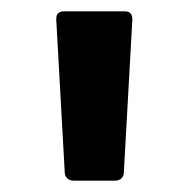

<svg xmlns="http://www.w3.org/2000/svg" viewBox="-20 -778 332 338"><path d="M109 -460H183C192 -460 198 -466 198 -474L213 -744C213 -753 209 -758 200 -758H92C83 -758 79 -753 79 -744L94 -474C94 -466 101 -460 109 -460Z"/></svg>

Font: LINE Seed JP_OTF Bold
Style: Regular
Weight: 700
Designer: LINE & Fontrix & Fontworks
Version: Version 1.009